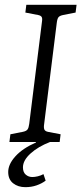

<svg xmlns="http://www.w3.org/2000/svg" viewBox="-20 -588 337 795"><path d="M19 0 23 -32 74 -42Q89 -45 94 -52Q99 -59 101 -75L154 -500Q156 -513 152 -518.5Q148 -524 137 -526L85 -536L89 -568H297L293 -536L242 -526Q227 -523 222 -516.5Q217 -510 215 -493L162 -68Q161 -55 165 -49.5Q169 -44 179 -42L231 -32L227 0ZM85 187Q55 187 34.5 171Q14 155 14 124Q14 92 44 59Q74 26 129 2V-8H187V0Q138 19 106.5 47.5Q75 76 75 105Q75 125 86.5 135Q98 145 114 145Q124 145 136.5 142Q149 139 160 133L169 160Q153 172 131.5 179.5Q110 187 85 187Z"/></svg>

Font: Yrsa Light
Style: Italic
Weight: 300
Italic angle: -7.10001°
Designer: Anna Giedrys (Yrsa+Rasa design), David Brezina (Yrsa art-direction, Rasa art-direction, design)
Foundry: Rosetta Type Foundry
Version: Version 2.004